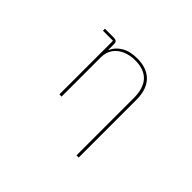

<svg xmlns="http://www.w3.org/2000/svg" viewBox="-148 -815 1297 1297"><g transform="rotate(45 500.0 -167.0)"><path d="M691 -337Q691 -525 517 -525Q470 -525 429.5 -508.5Q389 -492 364 -458Q339 -424 339 -375V0H318V-512H222V-531H307Q324 -531 331.5 -524Q339 -517 339 -501V-448H342Q360 -490 404.5 -517Q449 -544 518 -544Q612 -544 662 -492Q712 -440 712 -341V210H691Z"/></g></svg>

Font: IBM Plex Sans JP Thin
Style: Regular
Weight: 100
Designer: Mike Abbink; Paul van der Laan; Pieter van Rosmalen; Wujin Sim; Yejin Wi; Jinhee Kim; Boomi Park; Yona Kim; Kichan Ma
Foundry: Sandoll Inc.
Version: Version 1.001